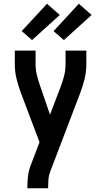

<svg xmlns="http://www.w3.org/2000/svg" viewBox="-20 -790 540 1025"><path d="M126 215V208Q126 179 129.5 150.5Q133 122 143 95L191 -31L92 -293Q78 -330 68.5 -368.5Q59 -407 59 -447V-520H170V-446Q170 -415 178 -385Q186 -355 196 -326L247 -178L304 -327Q315 -356 322.5 -386Q330 -416 330 -447V-520H441V-447Q441 -407 431.5 -368.5Q422 -330 408 -293L247 129Q240 148 238.5 168Q237 188 237 208V215ZM321 -576 266 -624 401 -770 469 -710ZM151 -576 96 -624 231 -770 299 -710Z"/></svg>

Font: Iosevka SS08 Regular
Style: Bold
Weight: 700
Monospace: yes
Designer: Belleve Invis
Foundry: Belleve Invis
Version: Version 16.3.4; ttfautohint (v1.8.4)